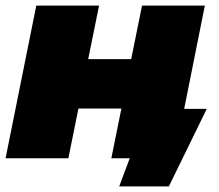

<svg xmlns="http://www.w3.org/2000/svg" viewBox="-22 -567 785 688"><path d="M405 101 443 0H377L413 -178H259L223 0H-2L108 -547H333L294 -355H448L487 -547H712L638 -177H719L583 101Z"/></svg>

Font: Montserrat Black
Style: Italic
Weight: 900
Italic angle: -11.3°
Designer: Julieta Ulanovsky
Foundry: Julieta Ulanovsky
Version: Version 9.000; ttfautohint (v1.8.4.7-5d5b)